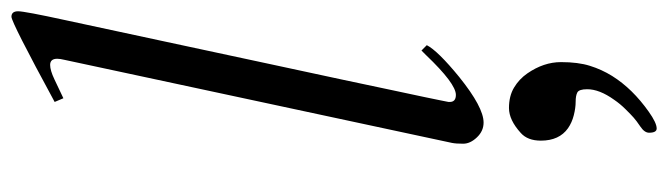

<svg xmlns="http://www.w3.org/2000/svg" viewBox="-432 -411 1156 332"><g transform="rotate(-90 146.0 -245.0)"><path d="M135.7 -45.4Q135.7 -34.7 147.9 -34.7Q167.5 -34.7 216.8 -86.4Q222.2 -91.8 224.6 -94.2L233.9 -85Q224.1 -65.9 178.7 -28.8Q126.5 13.2 100.1 13.2Q85.4 13.2 74.5 1.7Q63.5 -9.8 63.5 -22.2Q63.5 -34.7 64.9 -41.5L208.5 -711.4Q210.4 -719.2 210.4 -724.1Q210.4 -736.3 199.7 -736.3Q190.4 -736.3 175 -729Q159.7 -721.7 142.1 -713.4L135.7 -728.5Q273.4 -803.2 283 -803.2Q292.5 -803.2 292.5 -791.7Q292.5 -780.3 277.1 -709.7Q261.7 -639.2 240 -537.1Q218.3 -435.1 201.9 -359.4Q185.5 -283.7 174.3 -231Q163.1 -178.2 155.8 -143.6Q148.4 -108.9 144.3 -89.6Q140.1 -70.3 138.4 -61Q136.7 -51.8 135.7 -47.4ZM89.8 312.5Q82.5 312.5 82.5 299.3Q82.5 291.5 93 284.4Q103.5 277.3 108.6 272.7Q113.8 268.1 123 258.8Q132.3 249.5 139.6 238.8Q157.7 213.4 157.7 192.4Q157.7 178.2 152.1 175.3Q146.5 172.4 136 172.4Q125.5 172.4 112.8 169.2Q100.1 166 90.3 159.2Q68.8 144 68.8 112.3Q68.8 89.4 82 77.6Q104.5 57.1 125.2 57.1Q146 57.1 160.6 65.9Q175.3 74.7 185.1 88.9Q204.6 117.2 204.6 147Q204.6 176.8 198.2 197Q191.9 217.3 180.7 235.4Q169.4 253.4 154.1 269Q138.7 284.7 119.1 298.6Q99.6 312.5 89.8 312.5Z"/></g></svg>

Font: Cardo-Italic
Style: Italic
Weight: 400
Italic angle: -12°
Designer: David J. Perry
Foundry: David J. Perry
Version: Version 0.991